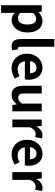

<svg xmlns="http://www.w3.org/2000/svg" viewBox="1281 -2119 1053 3655"><g transform="rotate(90 1807.5 -291.5)"><path d="M79 215V-560H199L210 -502H213Q248 -532 290.5 -553Q333 -574 378 -574Q447 -574 496 -538.5Q545 -503 571.5 -439.5Q598 -376 598 -289Q598 -193 564 -125Q530 -57 475.5 -21.5Q421 14 360 14Q324 14 288.5 -2Q253 -18 221 -47L226 44V215ZM328 -107Q361 -107 388 -126.5Q415 -146 431 -186Q447 -226 447 -287Q447 -340 435 -377.5Q423 -415 399 -434Q375 -453 336 -453Q308 -453 281.5 -439Q255 -425 226 -396V-149Q253 -125 279 -116Q305 -107 328 -107Z M862 14Q810 14 780 -7.5Q750 -29 736.5 -67.5Q723 -106 723 -157V-798H870V-151Q870 -126 879.5 -116Q889 -106 899 -106Q904 -106 908 -106.5Q912 -107 919 -108L937 1Q924 6 905.5 10Q887 14 862 14Z M1282 14Q1204 14 1141 -21Q1078 -56 1040.5 -122Q1003 -188 1003 -280Q1003 -348 1024.5 -402Q1046 -456 1083.5 -494.5Q1121 -533 1167.5 -553.5Q1214 -574 1264 -574Q1341 -574 1393 -539.5Q1445 -505 1471.5 -444.5Q1498 -384 1498 -306Q1498 -286 1496 -267.5Q1494 -249 1491 -238H1146Q1152 -193 1173 -162Q1194 -131 1227 -115.5Q1260 -100 1302 -100Q1336 -100 1366 -109.5Q1396 -119 1427 -138L1477 -48Q1436 -20 1385 -3Q1334 14 1282 14ZM1143 -337H1372Q1372 -393 1346.5 -426.5Q1321 -460 1266 -460Q1237 -460 1211 -446.5Q1185 -433 1167 -405.5Q1149 -378 1143 -337Z M1786 14Q1695 14 1654 -45.5Q1613 -105 1613 -211V-560H1759V-229Q1759 -164 1778 -138Q1797 -112 1839 -112Q1873 -112 1898.5 -128.5Q1924 -145 1952 -182V-560H2099V0H1979L1968 -81H1964Q1928 -38 1886 -12Q1844 14 1786 14Z M2256 0V-560H2376L2387 -461H2390Q2421 -516 2463 -545Q2505 -574 2549 -574Q2573 -574 2587.5 -570.5Q2602 -567 2614 -562L2590 -435Q2574 -439 2561.5 -441.5Q2549 -444 2530 -444Q2498 -444 2462.5 -419Q2427 -394 2403 -334V0Z M2920 14Q2842 14 2779 -21Q2716 -56 2678.5 -122Q2641 -188 2641 -280Q2641 -348 2662.5 -402Q2684 -456 2721.5 -494.5Q2759 -533 2805.5 -553.5Q2852 -574 2902 -574Q2979 -574 3031 -539.5Q3083 -505 3109.5 -444.5Q3136 -384 3136 -306Q3136 -286 3134 -267.5Q3132 -249 3129 -238H2784Q2790 -193 2811 -162Q2832 -131 2865 -115.5Q2898 -100 2940 -100Q2974 -100 3004 -109.5Q3034 -119 3065 -138L3115 -48Q3074 -20 3023 -3Q2972 14 2920 14ZM2781 -337H3010Q3010 -393 2984.5 -426.5Q2959 -460 2904 -460Q2875 -460 2849 -446.5Q2823 -433 2805 -405.5Q2787 -378 2781 -337Z M3257 0V-560H3377L3388 -461H3391Q3422 -516 3464 -545Q3506 -574 3550 -574Q3574 -574 3588.5 -570.5Q3603 -567 3615 -562L3591 -435Q3575 -439 3562.5 -441.5Q3550 -444 3531 -444Q3499 -444 3463.5 -419Q3428 -394 3404 -334V0Z"/></g></svg>

Font: Noto Sans SC Thin
Style: Bold
Weight: 700
Version: Version 2.004-H2;hotconv 1.0.118;makeotfexe 2.5.65603